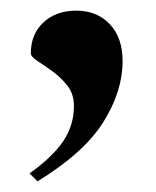

<svg xmlns="http://www.w3.org/2000/svg" viewBox="-20 -175 294 361"><path d="M35.5 151Q78 121 98.5 91Q119 61 119 24Q119 2 106.8 -13.8Q94.5 -29.5 78.5 -41Q62.5 -52.5 50.2 -60.5Q38 -68.5 38 -75Q38 -111 61.8 -133Q85.5 -155 123.5 -155Q162 -155 186.2 -129.8Q210.5 -104.5 210.5 -60Q210.5 -3.5 174.5 54.2Q138.5 112 50.5 166Z"/></svg>

Font: Newsreader 72pt SemiBold
Style: Regular
Weight: 600
Designer: Hugues Gentile
Foundry: Production Type
Version: Version 1.003; ttfautohint (v1.8.3)